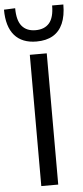

<svg xmlns="http://www.w3.org/2000/svg" viewBox="-87 -1005 449 1039"><g transform="rotate(-5 137.0 -485.5)"><path d="M94 0Q94 -59.5 94 -114.5Q94 -169.5 94 -235.5V-474.5Q94 -542 94 -597.8Q94 -653.5 94 -713H186Q186 -653.5 186 -597.8Q186 -542 186 -474.5V-235.5Q186 -169.5 186 -114.5Q186 -59.5 186 0ZM137 -781.5Q58.5 -781.5 17.2 -829Q-24 -876.5 -24 -968.5L37 -971Q37 -904.5 62.8 -873.8Q88.5 -843 137 -843Q186 -843 211.8 -873.2Q237.5 -903.5 237.5 -968.5H298.5Q298.5 -907 280.2 -865.2Q262 -823.5 226 -802.5Q190 -781.5 137 -781.5Z"/></g></svg>

Font: Commissioner Thin
Style: Regular
Weight: 400
Version: Version 1.000